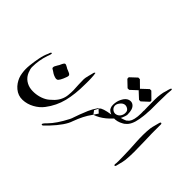

<svg xmlns="http://www.w3.org/2000/svg" viewBox="-205 -1198 1681 1681"><g transform="rotate(45 635.0 -357.5)"><path d="M489.3 -497.1Q492.2 -484.4 493.2 -471.2Q494.6 -457.5 495.1 -440.4Q495.6 -423.3 496.1 -414.1Q496.1 -404.8 496.1 -383.3Q495.6 -361.3 495.6 -356.9Q495.6 -242.2 472.7 -148.4Q449.2 -54.7 389.6 23.4Q357.9 65.4 308.1 92.3Q258.8 119.1 205.1 121.1Q149.9 123 106.9 86.9Q86.4 69.8 71.8 48.3Q57.6 26.9 49.3 6.3Q41 -14.6 37.1 -41Q33.2 -67.9 33 -88.6Q32.7 -109.4 35.6 -139.2Q38.6 -168.9 42 -188.5Q44.9 -208 50.8 -237.8Q60.1 -286.6 78.6 -324.7Q79.1 -326.2 80.6 -331.5Q82.5 -336.9 84 -340.3Q85.4 -343.3 87.9 -346.7Q90.8 -350.1 93.8 -350.6Q97.7 -350.6 98.6 -347.2Q99.6 -343.8 98.1 -336.9Q96.2 -330.1 94.5 -324.5Q92.8 -318.8 90.3 -312.5Q87.4 -306.2 87.4 -305.7Q59.6 -224.6 60.1 -140.1Q60.1 -119.1 73.7 -85Q89.4 -46.4 122.1 -23.4Q154.8 -1 193.4 2.9Q231.9 6.8 271.7 -1.2Q311.5 -9.3 344.7 -28.3Q367.2 -41 402.3 -76.2Q426.8 -101.6 440.4 -130.9Q454.6 -160.2 457.5 -193.4Q460.9 -226.6 460.4 -254.4Q460 -282.7 457 -322.3Q455.1 -361.3 455.6 -386.7Q456.1 -402.8 464.4 -434.6Q473.1 -466.3 473.6 -469.2Q473.6 -469.7 475.1 -475.6Q476.1 -481.9 476.6 -483.4Q477.5 -484.9 479 -489.3Q480.5 -493.2 482.9 -494.6Q485.4 -496.1 489.3 -497.1ZM244.1 -366.2Q249.5 -368.2 257.3 -365.2Q265.1 -362.3 276.1 -355.7Q287.1 -349.1 288.6 -348.1Q292.5 -346.2 305.2 -341.6Q317.9 -336.9 326.9 -332Q335.9 -327.1 339.4 -320.3Q343.3 -313.5 337.4 -295.4Q312.5 -225.6 292.5 -218.3Q282.7 -214.4 265.4 -220Q248 -225.6 235.4 -232.9Q222.7 -240.2 211.9 -248.5Q210.4 -249.5 204.3 -252.7Q198.2 -255.9 195.3 -258.8Q192.4 -261.7 191.9 -265.6Q190.4 -273.9 194.8 -284.2Q199.2 -294.4 207.3 -306.9Q215.3 -319.3 217.3 -323.2Q218.3 -325.2 221.9 -333.5Q225.6 -341.8 228.3 -347.2Q231 -352.5 235.4 -358.6Q239.7 -364.7 244.1 -366.2Z M727.1 0ZM727.5 -214.8ZM725.6 -298.8Q693.4 -251.5 678.2 -215.3Q643.6 -131.8 630.9 -91.8Q624.5 -70.3 616.2 -54.2Q559.6 55.7 503.9 111.8Q497.1 118.7 489.3 126.5Q463.4 155.3 480.5 156.2Q487.3 156.7 491.2 151.9Q495.6 147.9 497.1 146Q502 142.1 505.4 138.2Q521.5 123 528.8 114.7Q626 11.2 647.5 -58.1Q683.6 -156.2 727.5 -214.8L761.2 -266.1ZM731.9 2.4ZM733.9 0Z M925.8 -733.9H944.3L1006.8 -672.4V-657.7L944.3 -600.1H925.8L864.3 -657.2H863.3L802.7 -601.1H783.2L722.7 -658.7L721.7 -676.3L783.2 -733.9H802.7L863.3 -674.3V-675.3Z M735.8 -225.1Q735.8 -225.1 710.9 -258.3L734.4 -302.2Q752 -323.7 844.7 -337.9Q822.8 -346.2 808.6 -360.8Q804.2 -368.2 801.3 -374.5Q797.9 -380.9 796.9 -387.2Q794.4 -399.9 794.9 -416Q795.4 -430.7 799.3 -448.7Q802.7 -465.3 810.5 -481.4Q818.4 -497.6 827.6 -510.3Q837.4 -522.9 850.1 -531.2Q863.8 -539.6 878.9 -540.5Q899.9 -542 916 -528.8Q931.2 -516.6 938.5 -494.1Q945.3 -474.6 945.8 -436.5Q945.8 -434.1 945.3 -431.2Q943.8 -418.9 928.7 -382.8Q838.9 -258.8 735.8 -225.1ZM861.3 -481.4Q842.3 -476.1 826.2 -454.1Q810.1 -432.6 812 -412.1Q814 -390.1 834 -376Q854 -362.3 875.5 -368.7Q900.9 -376 913.1 -398.9Q925.8 -421.9 921.4 -448.2Q918.5 -466.3 898.9 -476.6Q879.4 -486.8 861.3 -481.4ZM926.3 -302.2Z M1059.1 -608.9Q1058.1 -595.2 1057.1 -579.6Q1056.6 -573.2 1056.2 -567.9Q1056.6 -564 1056.2 -558.6Q1053.7 -532.2 1053.2 -528.8Q1051.3 -515.6 1049.3 -502Q1048.3 -495.1 1047.4 -488.3Q1033.2 -399.9 989.3 -367.2Q985.4 -362.3 977.5 -357.9Q973.1 -355.5 969.7 -353.5Q924.8 -327.6 878.9 -330.6L898.9 -368.2L940.4 -379.9Q951.7 -383.3 963.4 -388.2Q969.7 -390.6 975.1 -393.6Q980.5 -396.5 983.4 -401.4Q1012.2 -419.4 1020 -485.8Q1020.5 -491.7 1021 -497.6Q1023.9 -530.3 1022 -560.5Q1022 -563.5 1023.4 -565.9Q1023.4 -570.3 1022.9 -575.2Q1022 -593.3 1022 -606Q1021.5 -641.1 1021.5 -671.4Q1021.5 -690.9 1021.5 -703.6Q1022 -715.8 1022.5 -733.9Q1023.9 -751.5 1025.9 -765.1Q1029.3 -787.6 1031.2 -794.9Q1040 -823.7 1040.5 -826.2Q1040.5 -827.6 1043.9 -840.3Q1047.4 -853 1050.8 -861.8Q1054.7 -870.6 1059.6 -870.6Q1065.9 -870.6 1065.4 -858.4Q1065.4 -852.1 1063.5 -835.9Q1061.5 -819.8 1061.5 -811.5Q1061.5 -801.8 1061 -784.7Q1058.6 -702.1 1059.1 -608.9Z M1204.6 -595.2Q1207.5 -595.2 1209.7 -593.3Q1211.9 -591.3 1212.4 -587.4Q1212.9 -583.5 1213.1 -580.8Q1213.4 -578.1 1213.1 -573.2Q1212.9 -568.4 1212.9 -568.4Q1212.9 -557.6 1212.9 -538.6Q1212.9 -519.5 1212.9 -503.9Q1212.9 -488.3 1212.9 -474.6Q1213.4 -445.8 1215.8 -372.3Q1218.3 -298.8 1218 -246.1Q1217.8 -193.4 1212.9 -144Q1211.4 -125 1195.3 -64.9Q1194.8 -64 1194.1 -60.3Q1193.4 -56.6 1192.6 -54.2Q1191.9 -51.8 1190.7 -48.6Q1189.5 -45.4 1187.5 -43.7Q1185.5 -42 1183.1 -41.5Q1179.7 -41 1177.7 -42.7Q1175.8 -44.4 1175.5 -48.1Q1175.3 -51.8 1175.3 -54.9Q1175.3 -58.1 1176 -62.3Q1176.8 -66.4 1176.8 -67.4Q1177.7 -81.1 1177.7 -96.2Q1177.7 -111.3 1177.2 -130.1Q1176.8 -148.9 1176.8 -158.7Q1176.8 -192.9 1174.1 -241.7Q1171.4 -290.5 1169.2 -326.9Q1167 -363.3 1167.2 -409.2Q1167.5 -455.1 1172.4 -493.7Q1174.3 -505.9 1177.2 -518.3Q1180.2 -530.8 1185.1 -548.1Q1189.9 -565.4 1191.4 -572.3Q1191.9 -573.2 1192.1 -575Q1192.4 -576.7 1192.9 -577.9Q1193.4 -579.1 1193.8 -581.1Q1194.3 -583 1194.8 -584.5Q1195.3 -585.9 1196 -587.6Q1196.8 -589.4 1197.8 -590.6Q1198.7 -591.8 1199.7 -593Q1200.7 -594.2 1201.9 -594.7Q1203.1 -595.2 1204.6 -595.2Z"/></g></svg>

Font: Dehalvi Khush Khat
Style: Regular
Weight: 400
Version: Version 002.500